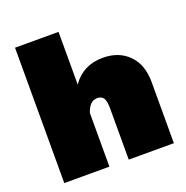

<svg xmlns="http://www.w3.org/2000/svg" viewBox="-126 -816 905 933"><g transform="rotate(-20 327.0 -350.0)"><path d="M50 0V-700H275V-427.5Q330.8 -508.3 433.3 -508.3Q515.8 -508.3 566.2 -457.5Q616.7 -406.7 616.7 -316.7V0H383.3V-266.7Q383.3 -303.3 373.3 -318.3Q363.3 -333.3 341.7 -333.3Q300.8 -333.3 283.3 -277.5V0Z"/></g></svg>

Font: BoonTook
Style: Regular
Weight: 400
Designer: Sungsit Sawaiwan
Foundry: FontUni
Version: Version 3.0